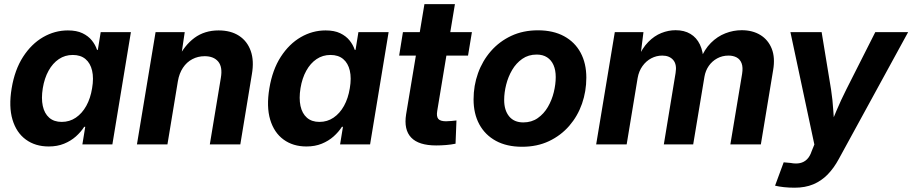

<svg xmlns="http://www.w3.org/2000/svg" viewBox="-20 -689 4352 916"><path d="M212.4 9.8Q148.4 9.8 103.3 -23.2Q58.1 -56.2 39.6 -118.2Q21 -180.2 35.6 -267.6Q50.3 -356.4 90.1 -418Q129.9 -479.5 185.5 -511.7Q241.2 -543.9 303.7 -543.9Q345.7 -543.9 373.5 -530.5Q401.4 -517.1 418.2 -496.1Q435.1 -475.1 442.9 -451.2H446.8L460.4 -535.6H604.5L516.1 0H373L386.7 -84H381.8Q365.7 -59.1 341.8 -37.8Q317.9 -16.6 285.6 -3.4Q253.4 9.8 212.4 9.8ZM274.4 -107.4Q312 -107.4 341.8 -127.7Q371.6 -147.9 391.6 -183.8Q411.6 -219.7 419.4 -268.1Q427.7 -316.4 419.4 -352.1Q411.1 -387.7 387.9 -407.2Q364.7 -426.8 327.1 -426.8Q290 -426.8 260.7 -407Q231.4 -387.2 211.7 -351.6Q191.9 -315.9 184.1 -268.1Q176.3 -219.7 184.1 -183.6Q191.9 -147.5 214.8 -127.4Q237.8 -107.4 274.4 -107.4Z M828.6 -301.3 778.8 0H633.3L722.2 -535.6H861.3L841.3 -400.4L826.2 -404.8Q859.4 -472.7 907.7 -508.3Q956.1 -543.9 1022.9 -543.9Q1081.1 -543.9 1120.4 -518.3Q1159.7 -492.7 1176.3 -445.8Q1192.9 -398.9 1181.6 -334.5L1126.5 0H981L1033.7 -317.9Q1042.5 -369.6 1021 -395.3Q999.5 -420.9 956.5 -420.9Q924.3 -420.9 897.5 -406.7Q870.6 -392.6 852.8 -365.7Q835 -338.9 828.6 -301.3Z M1441.9 9.8Q1377.9 9.8 1332.8 -23.2Q1287.6 -56.2 1269 -118.2Q1250.5 -180.2 1265.1 -267.6Q1279.8 -356.4 1319.6 -418Q1359.4 -479.5 1415 -511.7Q1470.7 -543.9 1533.2 -543.9Q1575.2 -543.9 1603 -530.5Q1630.9 -517.1 1647.7 -496.1Q1664.6 -475.1 1672.4 -451.2H1676.3L1689.9 -535.6H1834L1745.6 0H1602.5L1616.2 -84H1611.3Q1595.2 -59.1 1571.3 -37.8Q1547.4 -16.6 1515.1 -3.4Q1482.9 9.8 1441.9 9.8ZM1503.9 -107.4Q1541.5 -107.4 1571.3 -127.7Q1601.1 -147.9 1621.1 -183.8Q1641.1 -219.7 1648.9 -268.1Q1657.2 -316.4 1648.9 -352.1Q1640.6 -387.7 1617.4 -407.2Q1594.2 -426.8 1556.6 -426.8Q1519.5 -426.8 1490.2 -407Q1460.9 -387.2 1441.2 -351.6Q1421.4 -315.9 1413.6 -268.1Q1405.8 -219.7 1413.6 -183.6Q1421.4 -147.5 1444.3 -127.4Q1467.3 -107.4 1503.9 -107.4Z M2231.4 -535.6 2212.9 -423.8H1884.3L1902.3 -535.6ZM2004.9 -669.4H2150.4L2065.9 -159.7Q2061.5 -133.3 2071 -121.8Q2080.6 -110.4 2107.9 -110.4Q2117.7 -110.4 2133.5 -111.8Q2149.4 -113.3 2157.7 -114.3L2153.3 -3.4Q2132.3 1 2108.2 2.9Q2084 4.9 2061 4.9Q1977.5 4.9 1941.7 -32.7Q1905.8 -70.3 1917.5 -143.6Z M2470.7 11.2Q2397.9 11.2 2346.2 -16.8Q2294.4 -44.9 2266.8 -95.7Q2239.3 -146.5 2239.3 -214.8Q2239.3 -280.3 2260.5 -339.6Q2281.7 -398.9 2322 -445.1Q2362.3 -491.2 2418.9 -517.8Q2475.6 -544.4 2546.4 -544.4Q2619.1 -544.4 2670.9 -516.4Q2722.7 -488.3 2750 -437.5Q2777.3 -386.7 2777.3 -318.4Q2777.3 -253.4 2756.6 -194.1Q2735.8 -134.8 2695.8 -88.6Q2655.8 -42.5 2599.1 -15.6Q2542.5 11.2 2470.7 11.2ZM2476.6 -105Q2516.1 -105 2545.4 -125.5Q2574.7 -146 2593.8 -178.7Q2612.8 -211.4 2622.1 -249.3Q2631.3 -287.1 2631.3 -321.3Q2631.3 -354.5 2620.8 -378.4Q2610.4 -402.3 2590.1 -415.5Q2569.8 -428.7 2540.5 -428.7Q2501 -428.7 2471.7 -408.2Q2442.4 -387.7 2423.3 -355.2Q2404.3 -322.8 2394.8 -284.9Q2385.3 -247.1 2385.3 -211.9Q2385.3 -163.1 2408.9 -134Q2432.6 -105 2476.6 -105Z M2824.2 0 2913.1 -535.6H3049.8L3033.7 -406.7L3022.9 -411.1Q3043.9 -459.5 3072.8 -488.8Q3101.6 -518.1 3135.3 -531.5Q3168.9 -544.9 3203.1 -544.9Q3244.6 -544.9 3273.9 -527.3Q3303.2 -509.8 3319.1 -476.6Q3335 -443.4 3336.4 -396L3321.3 -405.3Q3340.8 -453.6 3371.6 -484.4Q3402.3 -515.1 3440.4 -530Q3478.5 -544.9 3518.6 -544.9Q3570.3 -544.9 3607.7 -522Q3645 -499 3661.9 -456.5Q3678.7 -414.1 3668.5 -354.5L3609.9 0H3464.4L3520.5 -336.9Q3525.4 -367.7 3518.1 -387Q3510.7 -406.2 3494.4 -415Q3478 -423.8 3455.6 -423.8Q3425.8 -423.8 3401.4 -410.4Q3377 -397 3361.3 -374.3Q3345.7 -351.6 3340.8 -322.8L3287.1 0H3147L3203.1 -340.8Q3210 -381.3 3191.9 -402.6Q3173.8 -423.8 3139.6 -423.8Q3111.8 -423.8 3087.2 -410.9Q3062.5 -397.9 3045.2 -373.8Q3027.8 -349.6 3022 -316.4L2969.7 0Z M3677.7 196.8 3718.8 85.4 3752 88.4Q3776.9 93.3 3796.4 89.1Q3815.9 85 3830.1 71Q3844.2 57.1 3852.1 32.7L3865.2 0.5L3751 -535.6H3899.9L3944.8 -262.2Q3952.6 -211.4 3955.6 -160.4Q3958.5 -109.4 3962.9 -55.2H3926.8Q3948.7 -109.4 3970.5 -160.6Q3992.2 -211.9 4017.6 -262.2L4155.8 -535.6H4312.5L3981.9 69.3Q3958.5 112.8 3928.5 143.6Q3898.4 174.3 3859.9 190.4Q3821.3 206.5 3771 206.5Q3744.6 206.5 3720 203.9Q3695.3 201.2 3677.7 196.8Z"/></svg>

Font: Inter 20pt
Style: Bold Italic
Weight: 700
Italic angle: -9.3988°
Version: Version 4.001;git-66647c0bb